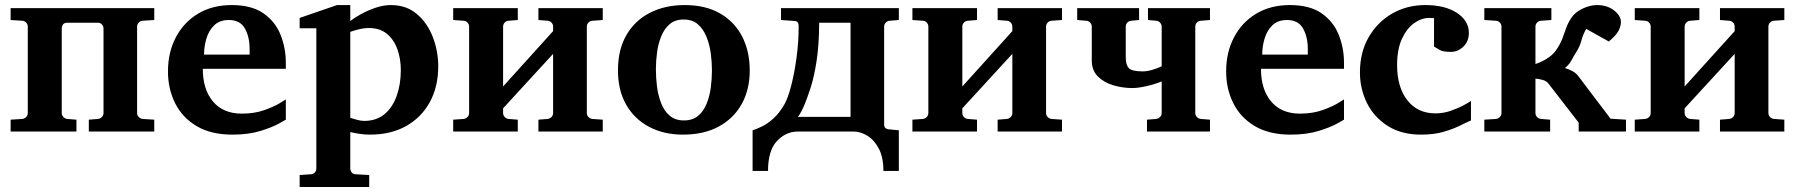

<svg xmlns="http://www.w3.org/2000/svg" viewBox="-20 -520 7102 759"><path d="M589.8 0H331.1V-46.9L367.2 -49.8Q376 -50.8 382.6 -57.4Q389.2 -64 389.2 -73.2V-407.2Q389.2 -416 383.1 -423.1Q377 -430.2 367.2 -430.2H246.1Q233.9 -430.2 229 -423.1Q224.1 -416 224.1 -407.2V-73.2Q224.1 -64 230.5 -57.4Q236.8 -50.8 246.1 -49.8L282.2 -46.9V0H22V-46.9L67.9 -49.8Q77.1 -50.8 83.5 -57.4Q89.8 -64 89.8 -73.2V-415Q89.8 -423.8 83.5 -430.7Q77.1 -437.5 67.9 -438L22 -440.9V-487.8H589.8V-440.9L543.9 -438Q535.2 -437.5 528.6 -430.7Q522 -423.8 522 -415V-73.2Q522 -64 528.6 -57.4Q535.2 -50.8 543.9 -49.8L589.8 -46.9Z M898.9 12.2Q814 12.2 757.3 -21.5Q700.7 -55.2 672.4 -111.8Q644 -168.5 644 -237.8Q644 -313.5 675.3 -372.8Q706.5 -432.1 763.2 -466.1Q819.8 -500 896 -500Q974.6 -500 1021.5 -467.3Q1068.4 -434.6 1089.1 -382.3Q1109.9 -330.1 1109.9 -272Q1109.9 -266.1 1109.9 -260Q1109.9 -253.9 1109.9 -248H781.7Q781.7 -166.5 822 -118.7Q862.3 -70.8 936 -70.8Q986.3 -70.8 1025.6 -85Q1064.9 -99.1 1087.4 -113Q1109.9 -127 1109.9 -127V-46.9Q1109.9 -46.9 1083.5 -32Q1057.1 -17.1 1009.8 -2.4Q962.4 12.2 898.9 12.2ZM786.6 -304.2H966.8V-326.2Q966.8 -374 948 -407.5Q929.2 -440.9 884.8 -440.9Q848.1 -440.9 826.7 -419.9Q805.2 -398.9 795.9 -367.4Q786.6 -335.9 786.6 -304.2Z M1712.4 -257.8Q1712.4 -177.2 1679.2 -116.5Q1646 -55.7 1585.4 -21.7Q1524.9 12.2 1442.4 12.2Q1420.9 12.2 1399.2 8.8Q1377.4 5.4 1364.7 2V146Q1364.7 155.8 1370.8 162.4Q1377 168.9 1386.7 168.9L1439.5 171.9V219.2H1164.6V171.9L1208.5 168.9Q1217.8 168.9 1224.1 162.4Q1230.5 155.8 1230.5 146V-408.2H1164.6V-449.2L1312.5 -500H1364.7V-437Q1382.3 -450.7 1408.7 -465.1Q1435.1 -479.5 1465.6 -489.7Q1496.1 -500 1525.4 -500Q1586.4 -500 1628.2 -464.4Q1669.9 -428.7 1691.2 -373Q1712.4 -317.4 1712.4 -257.8ZM1564.5 -243.2Q1564.5 -287.1 1551 -325Q1537.6 -362.8 1509.8 -386Q1481.9 -409.2 1438.5 -409.2Q1419.4 -409.2 1398.4 -404.1Q1377.4 -398.9 1364.7 -394V-54.2Q1376 -50.3 1392.1 -46.1Q1408.2 -42 1419.4 -42Q1467.8 -42 1500 -68.8Q1532.2 -95.7 1548.3 -141.4Q1564.5 -187 1564.5 -243.2Z M2362.8 0H2108.4V-46.9L2144.5 -49.8Q2153.8 -50.8 2160.2 -57.4Q2166.5 -64 2166.5 -73.2V-307.1L1968.8 -91.8V-73.2Q1968.8 -64 1975.1 -57.4Q1981.4 -50.8 1990.7 -49.8L2026.9 -46.9V0H1771.5V-46.9L1812.5 -49.8Q1821.8 -50.8 1828.1 -57.4Q1834.5 -64 1834.5 -73.2V-415Q1834.5 -423.8 1828.1 -430.7Q1821.8 -437.5 1812.5 -438L1771.5 -440.9V-487.8H2026.9V-440.9L1990.7 -438Q1981.4 -437.5 1975.1 -430.7Q1968.8 -423.8 1968.8 -415V-178.2L2166.5 -397V-415Q2166.5 -423.8 2160.2 -430.7Q2153.8 -437.5 2144.5 -438L2108.4 -440.9V-487.8H2362.8V-440.9L2321.8 -438Q2312.5 -437.5 2306.2 -430.7Q2299.8 -423.8 2299.8 -415V-73.2Q2299.8 -64 2306.2 -57.4Q2312.5 -50.8 2321.8 -49.8L2362.8 -46.9Z M2943.8 -241.2Q2943.8 -166.5 2912.4 -109.4Q2880.9 -52.2 2821.8 -20Q2762.7 12.2 2679.7 12.2Q2604 12.2 2545.9 -18.6Q2487.8 -49.3 2455.3 -106.2Q2422.9 -163.1 2422.9 -242.2Q2422.9 -324.2 2456.5 -381.8Q2490.2 -439.5 2549.8 -469.7Q2609.4 -500 2686.5 -500Q2769 -500 2826.4 -467Q2883.8 -434.1 2913.8 -375.7Q2943.8 -317.4 2943.8 -241.2ZM2794.4 -242.2Q2794.4 -273.9 2789.8 -308.8Q2785.2 -343.8 2772.9 -374.3Q2760.7 -404.8 2739 -423.8Q2717.3 -442.9 2682.6 -442.9Q2648.9 -442.9 2627.4 -424.6Q2606 -406.2 2594 -376.7Q2582 -347.2 2577.4 -312.7Q2572.8 -278.3 2572.8 -246.1Q2572.8 -213.9 2577.1 -178.7Q2581.5 -143.6 2593.3 -112.8Q2605 -82 2627 -63Q2648.9 -43.9 2683.6 -43.9Q2717.8 -43.9 2739.5 -62Q2761.2 -80.1 2773.2 -109.6Q2785.2 -139.2 2789.8 -173.8Q2794.4 -208.5 2794.4 -242.2Z M2955.1 155.8V-4.9Q2969.2 -9.3 2991 -19.5Q3012.7 -29.8 3036.6 -50.8Q3060.5 -71.8 3081.1 -107.9Q3094.2 -130.4 3107.2 -179.4Q3120.1 -228.5 3128.7 -291.3Q3137.2 -354 3137.2 -417Q3137.2 -436 3122.1 -437L3067.4 -440.9V-487.8H3533.2V-440.9L3497.1 -438Q3488.3 -437.5 3481.7 -430.7Q3475.1 -423.8 3475.1 -415V-27.8Q3475.1 -10.3 3494.1 -8.8L3533.2 -4.9V155.8H3472.2Q3472.2 101.6 3453.9 67.1Q3435.5 32.7 3408.4 16.4Q3381.3 0 3355 0H3134.3Q3086.9 0 3051.5 37.4Q3016.1 74.7 3016.1 155.8ZM3133.3 -58.1H3342.3V-430.2H3218.3Q3217.8 -338.4 3207.5 -275.1Q3197.3 -211.9 3183.8 -171.1Q3170.4 -130.4 3160.2 -106Q3157.2 -98.1 3148.2 -80.3Q3139.2 -62.5 3133.3 -58.1Z M4178.2 0H3923.8V-46.9L3960 -49.8Q3969.2 -50.8 3975.6 -57.4Q3981.9 -64 3981.9 -73.2V-307.1L3784.2 -91.8V-73.2Q3784.2 -64 3790.5 -57.4Q3796.9 -50.8 3806.2 -49.8L3842.3 -46.9V0H3586.9V-46.9L3627.9 -49.8Q3637.2 -50.8 3643.6 -57.4Q3649.9 -64 3649.9 -73.2V-415Q3649.9 -423.8 3643.6 -430.7Q3637.2 -437.5 3627.9 -438L3586.9 -440.9V-487.8H3842.3V-440.9L3806.2 -438Q3796.9 -437.5 3790.5 -430.7Q3784.2 -423.8 3784.2 -415V-178.2L3981.9 -397V-415Q3981.9 -423.8 3975.6 -430.7Q3969.2 -437.5 3960 -438L3923.8 -440.9V-487.8H4178.2V-440.9L4137.2 -438Q4127.9 -437.5 4121.6 -430.7Q4115.2 -423.8 4115.2 -415V-73.2Q4115.2 -64 4121.6 -57.4Q4127.9 -50.8 4137.2 -49.8L4178.2 -46.9Z M4763.2 0H4514.2V-46.9L4550.3 -49.8Q4559.1 -50.8 4565.7 -57.4Q4572.3 -64 4572.3 -73.2V-198.2Q4545.4 -187 4512 -179.4Q4478.5 -171.9 4457 -171.9Q4418 -171.9 4380.9 -182.9Q4343.8 -193.8 4319.8 -218Q4295.9 -242.2 4295.9 -280.8V-415Q4295.9 -423.8 4289.6 -430.7Q4283.2 -437.5 4273.9 -438L4238.3 -440.9V-487.8H4482.9V-440.9L4452.1 -438Q4442.9 -437.5 4436.5 -430.7Q4430.2 -423.8 4430.2 -415V-293.9Q4430.2 -264.2 4442.1 -251Q4454.1 -237.8 4497.1 -237.8Q4513.7 -237.8 4533.4 -243.4Q4553.2 -249 4572.3 -257.8V-415Q4572.3 -423.8 4565.7 -430.7Q4559.1 -437.5 4550.3 -438L4518.1 -440.9V-487.8H4763.2V-440.9L4727.1 -438Q4717.8 -437.5 4711.4 -430.7Q4705.1 -423.8 4705.1 -415V-73.2Q4705.1 -64 4711.4 -57.4Q4717.8 -50.8 4727.1 -49.8L4763.2 -46.9Z M5082 12.2Q4997.1 12.2 4940.4 -21.5Q4883.8 -55.2 4855.5 -111.8Q4827.1 -168.5 4827.1 -237.8Q4827.1 -313.5 4858.4 -372.8Q4889.6 -432.1 4946.3 -466.1Q5002.9 -500 5079.1 -500Q5157.7 -500 5204.6 -467.3Q5251.5 -434.6 5272.2 -382.3Q5293 -330.1 5293 -272Q5293 -266.1 5293 -260Q5293 -253.9 5293 -248H4964.8Q4964.8 -166.5 5005.1 -118.7Q5045.4 -70.8 5119.1 -70.8Q5169.4 -70.8 5208.7 -85Q5248 -99.1 5270.5 -113Q5293 -127 5293 -127V-46.9Q5293 -46.9 5266.6 -32Q5240.2 -17.1 5192.9 -2.4Q5145.5 12.2 5082 12.2ZM4969.7 -304.2H5149.9V-326.2Q5149.9 -374 5131.1 -407.5Q5112.3 -440.9 5067.9 -440.9Q5031.2 -440.9 5009.8 -419.9Q4988.3 -398.9 4979 -367.4Q4969.7 -335.9 4969.7 -304.2Z M5794.9 -43.9Q5777.8 -36.6 5751 -23.2Q5724.1 -9.8 5686.3 1.2Q5648.4 12.2 5597.7 12.2Q5520 12.2 5466.1 -22Q5412.1 -56.2 5384 -112.3Q5356 -168.5 5356 -233.9Q5356 -313 5390.6 -373Q5425.3 -433.1 5483.9 -466.6Q5542.5 -500 5613.8 -500Q5692.4 -500 5739.5 -469Q5786.6 -438 5786.6 -390.1Q5786.6 -356.4 5764.9 -335.7Q5743.2 -314.9 5715.8 -314.9Q5684.6 -314.9 5671.9 -322.3Q5659.2 -329.6 5648.9 -335.9V-448.2Q5642.6 -448.2 5638.9 -448.7Q5635.3 -449.2 5629.9 -449.2Q5599.6 -449.2 5570.3 -428.5Q5541 -407.7 5522 -366.5Q5502.9 -325.2 5502.9 -263.2Q5502.9 -175.3 5543.5 -123.5Q5584 -71.8 5654.8 -71.8Q5685.5 -71.8 5715.1 -82Q5744.6 -92.3 5766.6 -104.2Q5788.6 -116.2 5794.9 -121.1Z M6407.7 0H6220.7V-35.2L6102.5 -188Q6093.8 -200.2 6077.9 -204.3Q6062 -208.5 6049.8 -209V-73.2Q6049.8 -64 6056.2 -57.4Q6062.5 -50.8 6071.8 -49.8L6107.9 -46.9V0H5847.7V-46.9L5893.6 -49.8Q5902.8 -50.8 5909.2 -57.4Q5915.5 -64 5915.5 -73.2V-415Q5915.5 -423.8 5909.2 -430.7Q5902.8 -437.5 5893.6 -438L5847.7 -440.9V-487.8H6112.8V-440.9L6071.8 -438Q6062.5 -437.5 6056.2 -430.7Q6049.8 -423.8 6049.8 -415V-267.1Q6066.4 -271.5 6091.6 -286.1Q6116.7 -300.8 6130.9 -320.8Q6147.9 -345.7 6156 -366.9Q6164.1 -388.2 6170.9 -408.2Q6177.7 -428.2 6190.9 -448.2Q6205.6 -471.2 6235.4 -485.6Q6265.1 -500 6293.5 -500Q6333.5 -500 6360.6 -478.8Q6387.7 -457.5 6387.7 -433.1Q6387.7 -416 6377.9 -397.7Q6368.2 -379.4 6339.8 -356L6250.5 -405.8Q6237.3 -382.8 6231.4 -359.6Q6225.6 -336.4 6210.4 -313Q6201.7 -299.3 6192.6 -282.2Q6183.6 -265.1 6166.5 -251Q6183.6 -246.1 6198 -237.8Q6212.4 -229.5 6221.7 -215.8L6346.7 -50.8L6407.7 -46.9Z M7033.7 0H6779.3V-46.9L6815.4 -49.8Q6824.7 -50.8 6831.1 -57.4Q6837.4 -64 6837.4 -73.2V-307.1L6639.6 -91.8V-73.2Q6639.6 -64 6646 -57.4Q6652.3 -50.8 6661.6 -49.8L6697.8 -46.9V0H6442.4V-46.9L6483.4 -49.8Q6492.7 -50.8 6499 -57.4Q6505.4 -64 6505.4 -73.2V-415Q6505.4 -423.8 6499 -430.7Q6492.7 -437.5 6483.4 -438L6442.4 -440.9V-487.8H6697.8V-440.9L6661.6 -438Q6652.3 -437.5 6646 -430.7Q6639.6 -423.8 6639.6 -415V-178.2L6837.4 -397V-415Q6837.4 -423.8 6831.1 -430.7Q6824.7 -437.5 6815.4 -438L6779.3 -440.9V-487.8H7033.7V-440.9L6992.7 -438Q6983.4 -437.5 6977.1 -430.7Q6970.7 -423.8 6970.7 -415V-73.2Q6970.7 -64 6977.1 -57.4Q6983.4 -50.8 6992.7 -49.8L7033.7 -46.9Z"/></svg>

Font: Charis
Style: Bold
Weight: 700
Designer: Walt Agee, Miriam Martin, Annie Olsen, Victor Gaultney, Lorna Priest, Alan Ward, Bob Hallissy, Martin Hosken, Sharon Cor
Foundry: SIL Global
Version: Version 7.000